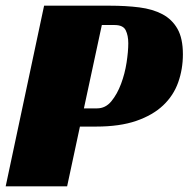

<svg xmlns="http://www.w3.org/2000/svg" viewBox="-20 -655 663 675"><path d="M321 -274Q351 -274 371.5 -299Q392 -324 405.5 -360Q419 -396 425 -435Q431 -474 431 -503Q431 -530 422 -548.5Q413 -567 383 -567H338L275 -274ZM261 -210 216 0H0L135 -635H366Q423 -635 470 -629Q517 -623 551 -605Q585 -587 604 -553.5Q623 -520 623 -464Q623 -412 606.5 -365.5Q590 -319 553.5 -284.5Q517 -250 459 -230Q401 -210 318 -210Z"/></svg>

Font: Racing Sans One
Style: Regular
Weight: 400
Designer: Pablo Impallari, Rodrigo Fuenzalida
Foundry: Pablo Impallari, Rodrigo Fuenzalida
Version: Version 1.001; ttfautohint (v0.8) -G 200 -r 50